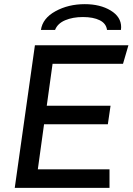

<svg xmlns="http://www.w3.org/2000/svg" viewBox="-20 -904 638 924"><path d="M598 -686 572 -597H233L205 -395H512L499 -306H192L162 -89H507V0H51L148 -686ZM563 -773Q563 -765 562 -760H495Q491 -791 460 -806.5Q429 -822 379 -822Q330 -822 293.5 -806.5Q257 -791 245 -760H177Q185 -816 247 -850Q309 -884 388 -884Q462 -884 512.5 -853.5Q563 -823 563 -773Z"/></svg>

Font: Chivo
Style: Italic
Weight: 400
Italic angle: -8.05°
Designer: Hector Gatti
Foundry: Omnibus-Type
Version: Version 1.007